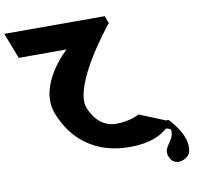

<svg xmlns="http://www.w3.org/2000/svg" viewBox="-312 -811 1089 1029"><g transform="rotate(-10 232.5 -296.5)"><path d="M284.4 -136.2C190.9 -136.2 151.9 -222 142.1 -247.5C92.3 -376.7 338.6 -675 338.6 -675L323.2 -715H-223.3L-169.3 -574.8H90.8C90.8 -574.8 -93.7 -411.5 -30.5 -247.5C3.6 -159.1 95.9 -1 336.5 -1C450.5 -1 511.3 -36.5 541.7 -65C554.5 -62.6 567.6 -58.6 568.3 -51C574.3 14 496.2 32 536 99C563.8 145 636.6 116 643.8 75C653.7 15 623.5 -40 569.6 -102C563.5 -109 557.7 -109.6 552.3 -106.7L410.4 -164.6C410.4 -164.6 360.9 -136.2 284.4 -136.2Z"/></g></svg>

Font: Hussar
Style: BdOpOblFour
Weight: 700
Foundry: Cannot Into Space Fonts
Version: Version 2.00